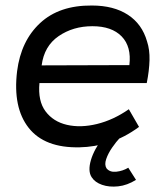

<svg xmlns="http://www.w3.org/2000/svg" viewBox="-20 -524 598 696"><path d="M512 -223H123Q117 -158 145 -120.5Q173 -83 222.5 -71.5Q272 -60 331.5 -74.5Q391 -89 447 -128L484 -64Q431 -25 376.5 -8Q322 9 269 10Q142 13 84 -60.5Q26 -134 42 -266Q56 -376 125.5 -440.5Q195 -505 313 -504Q392 -504 443.5 -470.5Q495 -437 513 -374Q523 -344 522 -306Q521 -268 512 -223ZM315 -429Q245 -429 192.5 -393Q140 -357 131 -287L449 -288Q457 -355 421 -392Q385 -429 315 -429ZM473 128Q441 148 408.5 151.5Q376 155 350 146Q324 137 312 118Q298 96 309.5 56.5Q321 17 356 -29L416 -26Q401 -10 386.5 11Q372 32 365 52.5Q358 73 366 86Q378 101 401.5 98.5Q425 96 445 84Z"/></svg>

Font: Kulim Park
Style: Italic
Weight: 400
Italic angle: -8°
Designer: Noponies / Dale Sattler
Foundry: Noponies
Version: Version 1.000; ttfautohint (v1.8.3)